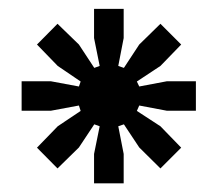

<svg xmlns="http://www.w3.org/2000/svg" viewBox="-20 -728 503 444"><path d="M30 -472H98L162.5 -484L166.5 -471.5L113.5 -436L65.5 -386.5L113 -338.5L162.5 -387L198 -440.5L210.5 -436L197.5 -372V-304H266V-372L253.5 -436L266.5 -440.5L302 -387L351 -338.5L399 -386.5L351 -436L296.5 -471.5L302 -484L365.5 -472H433V-540H365.5L302 -528L296.5 -539.5L351 -575.5L399 -625L351 -673L302 -625L266.5 -571L253.5 -575.5L266 -640V-707.5H197.5V-640L210.5 -575.5L198 -571L162.5 -625L113 -673L65.5 -625L113.5 -575.5L166.5 -539.5L162.5 -528L98 -540H30Z"/></svg>

Font: MCL Standard Medium
Style: Regular
Weight: 500
Designer: Květoslav Bartoš
Foundry: Florian Karsten
Version: Version 1.001;Glyphs 3.2.3 (3260)